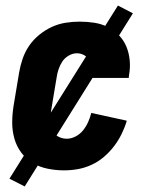

<svg xmlns="http://www.w3.org/2000/svg" viewBox="-20 -606 540 692"><path d="M211 8Q181 8 151.5 2Q122 -4 98 -18.5Q74 -33 57 -55.5Q40 -78 32 -106Q24 -134 24 -164Q24 -194 29 -225L49 -345Q53 -369 61.5 -394Q70 -419 85 -441Q100 -463 121.5 -480.5Q143 -498 167 -509Q191 -520 216.5 -524Q242 -528 267 -528Q294 -528 320 -524Q346 -520 368.5 -508.5Q391 -497 408.5 -479Q426 -461 435.5 -438Q445 -415 447.5 -388.5Q450 -362 445 -335L444 -325H307V-329Q310 -344 309.5 -359Q309 -374 303 -386.5Q297 -399 284.5 -406.5Q272 -414 257 -414Q242 -414 227.5 -405.5Q213 -397 204.5 -384Q196 -371 191 -356Q186 -341 184 -326L164 -206Q161 -188 161 -170.5Q161 -153 167.5 -138Q174 -123 188.5 -114.5Q203 -106 221 -106Q237 -106 253 -114.5Q269 -123 280 -137Q291 -151 298 -167Q305 -183 309 -199L437 -171Q430 -147 418.5 -123.5Q407 -100 391 -79Q375 -58 354.5 -40.5Q334 -23 310 -12Q286 -1 261 3.5Q236 8 211 8ZM69 66 14 38 405 -586 459 -558Z"/></svg>

Font: Iosevka Term Curly Heavy
Style: Italic
Weight: 900
Italic angle: -9°
Designer: Belleve Invis
Foundry: Belleve Invis
Version: Version 32.3.0